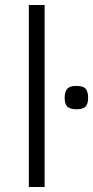

<svg xmlns="http://www.w3.org/2000/svg" viewBox="-20 -747 372 767"><path d="M95.2 0V-727.1H158.2V0ZM332 -356.9Q332 -331.1 321.5 -320.8Q311 -310.5 285.2 -310.5Q271 -310.5 261.7 -313.7Q252.4 -316.9 247.3 -323Q242.2 -329.1 240.2 -337.6Q238.3 -346.2 238.3 -356.9Q238.3 -380.4 248.5 -392.1Q258.8 -403.8 285.2 -403.8Q312.5 -403.8 322.3 -392.3Q332 -380.9 332 -356.9Z"/></svg>

Font: Clear Sans Light
Style: Regular
Weight: 300
Foundry: Intel Corporation
Version: Version 1.00